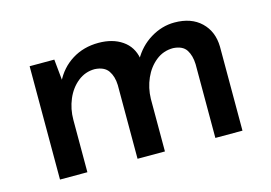

<svg xmlns="http://www.w3.org/2000/svg" viewBox="-67 -560 964 684"><g transform="rotate(-15 415.5 -217.5)"><path d="M170 -418 179 -327 174 -335Q197 -382 239.5 -408.5Q282 -435 337 -435Q389 -435 424 -411Q459 -387 467 -343L462 -339Q487 -384 529 -409.5Q571 -435 617 -435Q679 -435 715 -400.5Q751 -366 752 -310V0H652V-272Q651 -304 637.5 -325Q624 -346 589 -348Q553 -348 525.5 -326Q498 -304 482.5 -269Q467 -234 466 -194V0H365V-272Q364 -304 349.5 -325Q335 -346 300 -348Q265 -348 237.5 -326Q210 -304 195 -268.5Q180 -233 180 -193V0H79V-418Z"/></g></svg>

Font: Reem Kufi Fun
Style: Regular
Weight: 400
Designer: Khaled Hosny
Version: Version 1.005